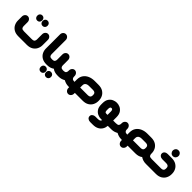

<svg xmlns="http://www.w3.org/2000/svg" viewBox="269 -1947 3437 3437"><g transform="rotate(45 1987.5 -228.0)"><path d="M288 -438Q261 -438 244 -456Q227 -474 227 -500V-508Q227 -534 244 -552Q261 -570 288 -570Q315 -570 332.5 -552Q350 -534 350 -508V-500Q350 -474 332.5 -456Q315 -438 288 -438ZM423 -438Q396 -438 379 -456Q362 -474 362 -500V-508Q362 -534 379 -552Q396 -570 423 -570Q450 -570 467.5 -552Q485 -534 485 -508V-500Q485 -474 467.5 -456Q450 -438 423 -438ZM462 0H249Q180 0 134 -27.5Q88 -55 65.5 -99.5Q43 -144 43 -195V-296Q43 -330 64 -353Q85 -376 115 -376Q145 -376 166 -353Q187 -330 187 -296V-195Q187 -170 200.5 -152.5Q214 -135 260 -135H451Q497 -135 510.5 -152.5Q524 -170 524 -195V-328Q524 -362 545 -385Q566 -408 596 -408Q626 -408 647 -385Q668 -362 668 -328V-195Q668 -144 645.5 -99.5Q623 -55 577.5 -27.5Q532 0 462 0Z M972 0H958Q888 0 842.5 -27.5Q797 -55 774.5 -99.5Q752 -144 752 -195V-553Q752 -586 773 -608.5Q794 -631 824 -631Q854 -631 875 -608.5Q896 -586 896 -553V-195Q896 -170 909.5 -152.5Q923 -135 969 -135H972Z M1256 -135V0H1242Q1199 0 1165.5 -10.5Q1132 -21 1108 -40Q1083 -21 1049.5 -10.5Q1016 0 973 0H959V-135H962Q1008 -135 1022 -152.5Q1036 -170 1036 -195V-328Q1036 -362 1056.5 -385Q1077 -408 1108 -408Q1138 -408 1158.5 -385Q1179 -362 1179 -328V-195Q1179 -170 1193 -152.5Q1207 -135 1253 -135ZM979 36Q1006 36 1024 53.5Q1042 71 1042 98V105Q1042 132 1024 149.5Q1006 167 979 167Q952 167 935 149.5Q918 132 918 105V98Q918 71 935 53.5Q952 36 979 36ZM1114 36Q1141 36 1159 53.5Q1177 71 1177 98V105Q1177 132 1159 149.5Q1141 167 1114 167Q1088 167 1070.5 149.5Q1053 132 1053 105V98Q1053 71 1070.5 53.5Q1088 36 1114 36Z M1536 0H1522Q1479 0 1448 -10Q1417 -20 1392 -34Q1368 -20 1337 -10Q1306 0 1265 0H1244V-135H1247Q1294 -135 1307.5 -152.5Q1321 -170 1321 -195V-209Q1321 -242 1342 -265.5Q1363 -289 1392 -289Q1422 -289 1443 -265.5Q1464 -242 1464 -209V-195Q1464 -168 1479 -151.5Q1494 -135 1534 -135H1536V-193Q1536 -260 1568 -306.5Q1600 -353 1655 -377.5Q1710 -402 1780 -402H1876Q1946 -402 1991.5 -374.5Q2037 -347 2059.5 -303Q2082 -259 2082 -207V-195Q2082 -144 2059.5 -99.5Q2037 -55 1991.5 -27.5Q1946 0 1876 0H1680V19Q1680 53 1659 76Q1638 99 1608 99Q1578 99 1557 76Q1536 53 1536 19ZM1680 -135H1873Q1900 -136 1914 -144Q1928 -152 1933 -165.5Q1938 -179 1938 -195V-207Q1938 -223 1933 -236Q1928 -249 1914 -257.5Q1900 -266 1873 -267H1771Q1743 -267 1722.5 -258.5Q1702 -250 1691 -234Q1680 -218 1680 -193Z M2592 0H2514V4Q2510 51 2486 90Q2462 129 2418 152Q2374 175 2309 175H2240Q2207 175 2183.5 156Q2160 137 2160 107Q2160 78 2183.5 59Q2207 40 2240 40H2298Q2316 40 2328.5 37.5Q2341 35 2349 30Q2357 25 2362 18Q2367 11 2369 2L2370 0H2338Q2298 0 2257 -18.5Q2216 -37 2188 -78Q2160 -119 2160 -188V-220Q2160 -289 2188 -330.5Q2216 -372 2257 -390Q2298 -408 2338 -408Q2378 -408 2418.5 -390Q2459 -372 2487 -330.5Q2515 -289 2515 -220V-135H2592ZM2372 -135V-218Q2372 -241 2366.5 -253Q2361 -265 2353.5 -269Q2346 -273 2338 -273Q2330 -273 2322 -269Q2314 -265 2309 -253Q2304 -241 2304 -218V-190Q2304 -166 2309 -154Q2314 -142 2322 -138.5Q2330 -135 2338 -135Z M2872 0H2858Q2815 0 2784 -10Q2753 -20 2728 -34Q2704 -20 2673 -10Q2642 0 2601 0H2580V-135H2583Q2630 -135 2643.5 -152.5Q2657 -170 2657 -195V-209Q2657 -242 2678 -265.5Q2699 -289 2728 -289Q2758 -289 2779 -265.5Q2800 -242 2800 -209V-195Q2800 -168 2815 -151.5Q2830 -135 2870 -135H2872V-193Q2872 -260 2904 -306.5Q2936 -353 2991 -377.5Q3046 -402 3116 -402H3212Q3282 -402 3327.5 -374.5Q3373 -347 3395.5 -303Q3418 -259 3418 -207V-195Q3418 -170 3431.5 -152.5Q3445 -135 3491 -135H3494V0H3480Q3438 0 3404.5 -10.5Q3371 -21 3345 -40Q3321 -21 3287.5 -10.5Q3254 0 3212 0H3016V19Q3016 53 2995 76Q2974 99 2944 99Q2914 99 2893 76Q2872 53 2872 19ZM3016 -135H3209Q3236 -136 3250 -144Q3264 -152 3269 -165.5Q3274 -179 3274 -195V-207Q3274 -223 3269 -236Q3264 -249 3250 -257.5Q3236 -266 3209 -267H3107Q3079 -267 3058.5 -258.5Q3038 -250 3027 -234Q3016 -218 3016 -193Z M3721 -439Q3688 -439 3668.5 -461.5Q3649 -484 3649 -509V-515Q3649 -541 3668.5 -563Q3688 -585 3721 -585Q3753 -585 3773 -563Q3793 -541 3792 -515V-509Q3793 -484 3773 -461.5Q3753 -439 3721 -439ZM3482 0V-135H3727Q3754 -136 3768 -144Q3782 -152 3787 -165.5Q3792 -179 3792 -195V-207Q3792 -223 3787 -236Q3782 -249 3768 -257.5Q3754 -266 3727 -267H3628Q3594 -267 3570.5 -286Q3547 -305 3547 -334Q3547 -364 3570.5 -383Q3594 -402 3628 -402H3729Q3799 -402 3844.5 -374.5Q3890 -347 3912.5 -303Q3935 -259 3935 -207V-195Q3935 -144 3912.5 -99.5Q3890 -55 3844.5 -27.5Q3799 0 3729 0Z"/></g></svg>

Font: Beiruti Black
Style: Regular
Weight: 900
Designer: Arlette Boutros
Foundry: Boutros
Version: Version 1.41